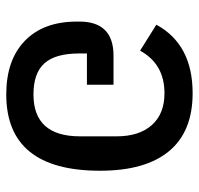

<svg xmlns="http://www.w3.org/2000/svg" viewBox="-31 -593 636 614"><g transform="rotate(90 287.0 -286.0)"><path d="M282 12Q172 12 110.5 -47.5Q49 -107 49 -214V-222Q49 -331 158 -331H251V-246H151V-221Q151 -145 182.5 -110Q214 -75 282 -75Q416 -75 416 -224V-341Q416 -413 380 -453.5Q344 -494 278 -494Q185 -494 142 -416L59 -468Q122 -584 278 -584Q401 -584 463.5 -508.5Q526 -433 526 -288Q526 12 282 12Z"/></g></svg>

Font: Anuphan Medium
Style: Regular
Weight: 500
Designer: Mike Abbink, Paul van der Laan, Pieter van Rosmalen, Mint Tantisuwanna
Foundry: Bold Monday; Cadson Demak
Version: Version 3.002;hotconv 1.0.109;makeotfexe 2.5.65596